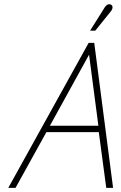

<svg xmlns="http://www.w3.org/2000/svg" viewBox="-20 -907 585 927"><path d="M515 -852Q520 -858 522 -864Q524 -870 523 -875.5Q522 -881 517 -884Q512 -887 506 -886.5Q500 -886 495 -882Q490 -878 486 -872L415 -759H440ZM526 0 435 -700H408L20 0H55L204 -269H457L493 0ZM221 -300 410 -643 455 -300Z"/></svg>

Font: Advent Pro ExtraLight
Style: Italic
Weight: 250
Italic angle: -12°
Version: Version 3.000